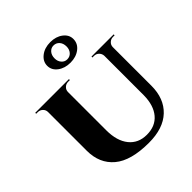

<svg xmlns="http://www.w3.org/2000/svg" viewBox="-225 -991 1156 1156"><g transform="rotate(-45 353.0 -412.5)"><path d="M251 -600V-223Q251 -133 292 -82Q333 -31 405 -31Q478 -31 518.5 -79Q559 -127 560 -212V-600H633V-221Q633 -112 567.5 -50Q502 12 380 12Q227 12 154 -49.5Q81 -111 81 -219V-600ZM83 -600V-549H81Q81 -567 68 -579.5Q55 -592 37 -592Q37 -592 30 -592Q23 -592 23 -592V-600ZM310 -600V-592Q310 -592 302.5 -592Q295 -592 295 -592Q277 -592 264 -579.5Q251 -567 251 -549H249V-600ZM562 -600V-549H560Q559 -567 546.5 -579.5Q534 -592 516 -592Q516 -592 509 -592Q502 -592 502 -592V-600ZM691 -600V-592Q691 -592 684 -592Q677 -592 677 -592Q659 -592 646 -579.5Q633 -567 633 -549H631V-600ZM388 -837Q436 -837 468 -812.5Q500 -788 500 -752Q500 -713 467.5 -688Q435 -663 387 -663Q339 -663 306.5 -687.5Q274 -712 274 -749Q274 -786 306.5 -811.5Q339 -837 388 -837ZM387 -809Q366 -809 351.5 -792.5Q337 -776 337 -749Q337 -724 351.5 -707.5Q366 -691 387 -691Q410 -691 424.5 -707.5Q439 -724 439 -749Q439 -776 424.5 -792.5Q410 -809 387 -809Z"/></g></svg>

Font: Cinzel ExtraBold
Style: Regular
Weight: 800
Designer: Natanael Gama
Version: Version 2.000